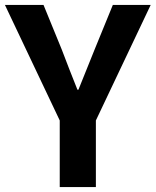

<svg xmlns="http://www.w3.org/2000/svg" viewBox="-26 -761 633 781"><path d="M217 0H364V-271L587 -741H433L359 -560C337 -505 316 -453 293 -396H289C266 -453 246 -505 225 -560L151 -741H-6L217 -271Z"/></svg>

Font: Noto Sans TC
Style: Bold
Weight: 700
Designer: Ryoko NISHIZUKA 西塚涼子 (kana, bopomofo & ideographs); Paul D. Hunt (Latin, Greek & Cyrillic); Sandoll Communications 산돌커뮤니
Foundry: Adobe
Version: Version 2.004;hotconv 1.0.118;makeotfexe 2.5.65603